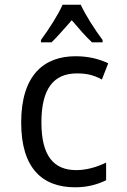

<svg xmlns="http://www.w3.org/2000/svg" viewBox="-20 -786 540 816"><path d="M154 -616V-606H199C223 -629 254 -665 285 -700C315 -665 343 -632 371 -606H416V-616C383 -660 344 -721 323 -766H246C227 -723 190 -665 154 -616ZM299 10C350 10 392 -1 431 -20V-95C392 -76 348 -63 304 -63C207 -63 156 -125 156 -266C156 -408 207 -474 307 -474C346 -474 377 -468 413 -448L440 -517C398 -537 352 -547 301 -547C169 -547 70 -469 70 -265C70 -70 161 10 299 10Z"/></svg>

Font: Noto Sans Mono ExtraCondensed
Style: Regular
Weight: 400
Width: 2
Designer: Monotype Design Team
Foundry: Monotype Imaging Inc.
Version: Version 2.014